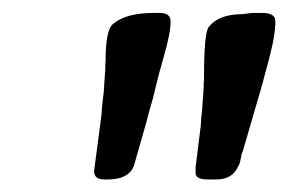

<svg xmlns="http://www.w3.org/2000/svg" viewBox="-20 -694 450 300"><path d="M220.2 -673.8H229.5Q246.6 -673.8 246.6 -660.6Q246.6 -642.6 236.3 -606.9Q226.1 -571.3 223.6 -559.6Q219.2 -539.6 214.8 -525.9L211.9 -515.6Q210.4 -509.3 209.5 -505.9L189 -434.1Q180.2 -413.6 148.4 -413.6H142.6Q127 -413.6 127 -426.8L135.3 -489.7Q139.2 -517.1 139.2 -523.9L140.6 -538.1Q142.6 -551.8 142.6 -558.6L144.5 -585.9Q144.5 -589.4 144.5 -592.8L145 -599.6Q145 -646.5 156.2 -656.2Q176.3 -673.8 220.2 -673.8ZM376 -673.8H389.6Q410.2 -673.8 410.2 -661.1V-655.3L409.7 -652.3Q409.7 -632.8 392.6 -573.2L391.1 -566.9L387.2 -553.2L359.9 -459.5L358.9 -456.5L357.4 -453.1Q355 -437 352.1 -434.1Q343.3 -413.6 317.9 -413.6H304.2Q285.6 -413.6 285.6 -423.8V-432.6L291 -476.1Q294.4 -500 294.4 -510.3L295.4 -517.1L298.3 -557.6Q298.3 -561 298.3 -564.5L298.8 -567.9Q298.8 -571.3 298.8 -574.7Q298.8 -642.6 306.2 -651.9Q321.8 -671.9 358.9 -671.9Q372.6 -673.8 376 -673.8Z"/></svg>

Font: Averia Serif Libre
Style: Bold Italic
Weight: 700
Italic angle: -6.90001°
Version: Version 1.002